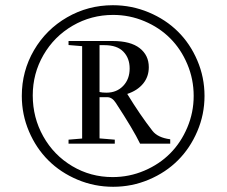

<svg xmlns="http://www.w3.org/2000/svg" viewBox="-20 -737 881 744"><path d="M64.5 -365.2Q64.5 -461.4 111.6 -542.2Q158.7 -623 240 -669.9Q321.3 -716.8 417.5 -716.8Q490.2 -716.8 556.2 -689.2Q622.1 -661.6 669.4 -614.7Q716.8 -567.9 744.6 -502.7Q772.5 -437.5 772.5 -365.2Q772.5 -293.5 744.6 -228.3Q716.8 -163.1 669.7 -116Q622.6 -68.8 556.9 -41Q491.2 -13.2 418.5 -13.2Q345.7 -13.2 280.3 -40.8Q214.8 -68.4 167.5 -115.5Q120.1 -162.6 92.3 -227.8Q64.5 -293 64.5 -365.2ZM416.5 -50.8Q481 -50.8 539.3 -75.7Q597.7 -100.6 639.4 -142.6Q681.2 -184.6 705.8 -242.9Q730.5 -301.3 730.5 -365.2Q730.5 -430.2 705.8 -488.5Q681.2 -546.9 639.4 -588.6Q597.7 -630.4 539.8 -654.8Q481.9 -679.2 418.5 -679.2Q333.5 -679.2 261.7 -637.5Q189.9 -595.7 148.4 -523.9Q106.9 -452.1 106.9 -367.2Q106.9 -281.2 147.7 -208.5Q188.5 -135.7 259.8 -93.3Q331.1 -50.8 416.5 -50.8ZM245.6 -180.2V-195.8L298.3 -200.2V-558.1L245.6 -562.5V-578.1H416.5Q485.8 -578.1 521.2 -550.5Q556.6 -522.9 556.6 -476.6Q556.6 -439.9 534.7 -413.1Q512.7 -386.2 473.1 -373Q522.9 -291.5 570.8 -230Q591.3 -203.6 639.6 -197.3V-180.2H522.9Q496.1 -235.4 428.7 -338.4Q414.6 -360.4 395.5 -360.4H365.7V-200.7L424.8 -195.8V-180.2ZM365.7 -562V-380.4Q376 -377.9 392.6 -377.9Q432.1 -377.9 457.3 -404.1Q482.4 -430.2 482.4 -471.7Q482.4 -511.7 458 -536.9Q433.6 -562 384.8 -562Z"/></svg>

Font: Elstob
Style: Regular
Weight: 400
Designer: Peter S. Baker
Version: Version 1.015